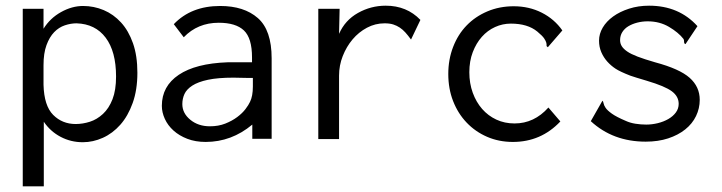

<svg xmlns="http://www.w3.org/2000/svg" viewBox="-20 -488 2540 675"><path d="M60 -457H133V-387Q156 -424 194.5 -445.5Q233 -467 272 -467Q310 -467 344.5 -452.5Q379 -438 405.5 -409Q432 -380 447.5 -336Q463 -292 463 -232Q463 -172 446.5 -126Q430 -80 403 -49.5Q376 -19 341.5 -3.5Q307 12 271 12Q229 12 193 -7Q157 -26 134 -60V167H60ZM133 -190Q135 -116 167 -84Q199 -52 246 -52Q271 -52 296 -60Q321 -68 342 -87.5Q363 -107 375.5 -139Q388 -171 388 -219Q388 -307 351.5 -355.5Q315 -404 249 -406Q229 -406 208 -399Q187 -392 170.5 -375Q154 -358 143.5 -329.5Q133 -301 133 -259Z M591 -403Q652 -467 754 -467Q838 -467 886.5 -424.5Q935 -382 935 -283V0H867V-50Q794 11 703 11Q667 11 638.5 0Q610 -11 590 -29Q570 -47 559.5 -70Q549 -93 549 -116Q549 -185 608.5 -225Q668 -265 780 -269H866V-286Q866 -354 837.5 -381Q809 -408 749 -408Q675 -408 626 -357ZM869 -214H852Q838 -214 825.5 -214.5Q813 -215 801 -215Q746 -215 711 -207.5Q676 -200 656 -187Q636 -174 628.5 -157.5Q621 -141 621 -122Q621 -90 649 -67Q677 -44 718 -44Q748 -44 772 -53.5Q796 -63 814 -76.5Q832 -90 843 -104.5Q854 -119 859 -130Q869 -150 869 -184Z M1099 -457H1174L1172 -369Q1193 -417 1238.5 -442.5Q1284 -468 1336 -468Q1410 -468 1458 -418L1425 -349Q1414 -364 1405 -374Q1396 -384 1385.5 -391Q1375 -398 1362.5 -402Q1350 -406 1332 -406Q1299 -406 1270 -390.5Q1241 -375 1219.5 -349.5Q1198 -324 1185 -291Q1172 -258 1172 -222V1H1099Z M1957 -381 1906 -322Q1901 -325 1901.5 -328.5Q1902 -332 1900.5 -338Q1899 -344 1893 -353Q1887 -362 1869 -377Q1835 -405 1776 -405Q1747 -405 1720.5 -393Q1694 -381 1674 -358.5Q1654 -336 1642 -304.5Q1630 -273 1630 -234Q1630 -195 1642 -162Q1654 -129 1675 -105Q1696 -81 1725 -67.5Q1754 -54 1789 -54Q1858 -54 1908 -110L1950 -61Q1882 11 1783 11Q1734 11 1692.5 -7Q1651 -25 1620.5 -57Q1590 -89 1573 -132.5Q1556 -176 1556 -228Q1556 -279 1573 -323Q1590 -367 1620.5 -398.5Q1651 -430 1693.5 -448Q1736 -466 1786 -466Q1840 -466 1884.5 -443.5Q1929 -421 1957 -381Z M2432 -396 2390 -333Q2385 -334 2385 -341Q2385 -348 2383 -351Q2365 -374 2332 -393.5Q2299 -413 2257 -413Q2238 -413 2220.5 -408.5Q2203 -404 2189.5 -396Q2176 -388 2168 -375.5Q2160 -363 2160 -347Q2160 -335 2166 -325.5Q2172 -316 2185 -307Q2198 -298 2221.5 -289Q2245 -280 2283 -269Q2369 -246 2404.5 -214.5Q2440 -183 2440 -137Q2440 -107 2427 -80Q2414 -53 2389 -33Q2364 -13 2329 -1.5Q2294 10 2250 10Q2135 10 2057 -62L2098 -134Q2101 -131 2102 -124.5Q2103 -118 2109 -109Q2115 -100 2131 -88.5Q2147 -77 2180 -63Q2195 -56 2214 -53Q2233 -50 2252 -50Q2272 -50 2292.5 -55Q2313 -60 2329.5 -69.5Q2346 -79 2356 -92.5Q2366 -106 2366 -123Q2366 -149 2342 -167Q2318 -185 2254 -204Q2210 -217 2196 -222Q2160 -236 2144 -246.5Q2128 -257 2115 -271.5Q2102 -286 2094 -304.5Q2086 -323 2086 -345Q2086 -369 2099 -391Q2112 -413 2135.5 -430Q2159 -447 2191.5 -457.5Q2224 -468 2262 -468Q2367 -468 2432 -396Z"/></svg>

Font: Inconsolata
Style: Regular
Weight: 400
Designer: Raph Levien, Kirill Tkachev
Foundry: Cyreal
Version: Version 1.013